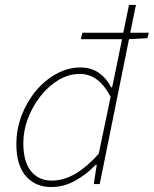

<svg xmlns="http://www.w3.org/2000/svg" viewBox="-20 -742 620 774"><path d="M186 12Q123 12 84.5 -32Q46 -76 46 -160Q46 -222 67.5 -277.5Q89 -333 125.5 -376.5Q162 -420 208.5 -445Q255 -470 304 -470Q348 -470 379 -448Q410 -426 428 -390H432L452 -486L472 -584H306L312 -610H477L500 -722H528L505 -610H580L574 -588L500 -584L382 0H358L370 -78H366Q329 -39 283 -13.5Q237 12 186 12ZM188 -14Q238 -14 285.5 -42.5Q333 -71 378 -122L426 -352Q399 -402 368.5 -423Q338 -444 302 -444Q257 -444 216 -419.5Q175 -395 143 -354Q111 -313 92.5 -264Q74 -215 74 -166Q74 -90 105 -52Q136 -14 188 -14Z"/></svg>

Font: Source Sans 3 ExtraLight ExtraLight
Style: Italic
Weight: 250
Italic angle: -11°
Version: Version 3.052;hotconv 1.1.0;makeotfexe 2.6.0